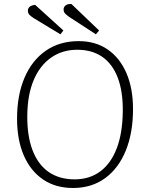

<svg xmlns="http://www.w3.org/2000/svg" viewBox="-20 -923 731 957"><path d="M65 -332Q65 -448 102 -535Q139 -622 208 -670Q277 -718 372 -718Q456 -718 516.5 -676.5Q577 -635 610 -559Q643 -483 643 -379Q643 -261 607 -172.5Q571 -84 504 -35Q437 14 344 14Q257 14 194.5 -28.5Q132 -71 98.5 -148.5Q65 -226 65 -332ZM116 -347Q115 -245 142.5 -173.5Q170 -102 223 -65.5Q276 -29 352 -29Q426 -29 479.5 -68.5Q533 -108 562 -184Q591 -260 592 -369Q593 -467 567 -535.5Q541 -604 490 -639.5Q439 -675 365 -675Q291 -675 235 -636Q179 -597 148 -524Q117 -451 116 -347ZM326 -838Q313 -847 305 -855Q297 -863 297 -876Q297 -888 307 -896Q317 -904 336 -903L474 -771L458 -752ZM149 -832Q135 -841 127 -849Q119 -857 119 -870Q119 -881 127 -888.5Q135 -896 155 -899L296 -771L281 -752Z"/></svg>

Font: Literata 18pt ExtraLight
Style: Italic
Weight: 250
Italic angle: -2°
Designer: Latin by Veronika Burian and Jose Scaglione. Greek by Irene Vlachou. Cyrillic by Vera Evstafieva
Foundry: TypeTogether
Version: Version 3.103;gftools[0.9.29]